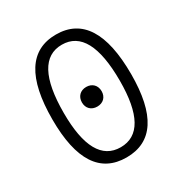

<svg xmlns="http://www.w3.org/2000/svg" viewBox="-166 -829 919 965"><g transform="rotate(-30 293.0 -346.5)"><path d="M293 9.8C444.8 9.8 521.5 -106.4 521.5 -341.8C521.5 -583 444.8 -703.1 293 -703.1C141.1 -703.1 64.5 -583 64.5 -341.8C64.5 -106.4 141.1 9.8 293 9.8ZM293 -49.3C185.1 -49.3 130.4 -146.5 130.4 -341.8C130.4 -543.9 185.1 -644 293 -644C400.9 -644 455.6 -543.9 455.6 -341.8C455.6 -146.5 400.9 -49.3 293 -49.3ZM293 -285.2C327.1 -285.2 350.1 -307.6 350.1 -341.8C350.1 -376 327.1 -398.9 293 -398.9C258.8 -398.9 235.8 -376 235.8 -341.8C235.8 -307.6 258.8 -285.2 293 -285.2Z"/></g></svg>

Font: Cascadia Mono NF Light
Style: Regular
Weight: 300
Monospace: yes
Designer: Aaron Bell
Foundry: Saja Typeworks
Version: Version 2404.023